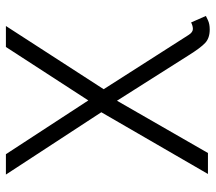

<svg xmlns="http://www.w3.org/2000/svg" viewBox="-60 -664 730 650"><g transform="rotate(-90 305.0 -339.0)"><path d="M443 -65 289 -308 112 0H41L250 -361L39 -684H108L290 -405L471 -684H542L328 -353L512 -65Q521 -51 532 -51Q542 -51 554 -57L576 -7Q574 -6 561.5 0Q549 6 530 6Q501 6 484.5 -9.5Q468 -25 443 -65Z"/></g></svg>

Font: Bellota Text
Style: Regular
Weight: 400
Designer: Kemie Guaida
Foundry: Kemie Guaida
Version: Version 4.001